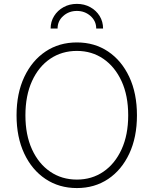

<svg xmlns="http://www.w3.org/2000/svg" viewBox="-20 -955 788 985"><path d="M374.5 9.8Q283.2 9.8 213.4 -36.9Q143.6 -83.5 104.2 -167.5Q64.9 -251.5 64.9 -363.3Q64.9 -476.1 104.5 -560.1Q144 -644 213.6 -690.7Q283.2 -737.3 374.5 -737.3Q465.3 -737.3 534.7 -690.7Q604 -644 643.3 -560.1Q682.6 -476.1 682.6 -363.3Q682.6 -251 643.3 -167Q604 -83 534.7 -36.6Q465.3 9.8 374.5 9.8ZM374.5 -33.7Q451.2 -33.7 510.5 -74.2Q569.8 -114.7 603.8 -189Q637.7 -263.2 637.7 -363.3Q637.7 -464.4 603.8 -538.3Q569.8 -612.3 510.5 -653.1Q451.2 -693.8 374.5 -693.8Q297.4 -693.8 237.8 -653.6Q178.2 -613.3 144.3 -539.1Q110.4 -464.8 110.4 -363.3Q110.4 -263.2 144 -189.2Q177.7 -115.2 237.3 -74.5Q296.9 -33.7 374.5 -33.7ZM374.5 -935.1Q412.6 -935.1 443.1 -918.2Q473.6 -901.4 491.2 -872.8Q508.8 -844.2 508.8 -808.6H473.6Q473.6 -847.2 444.3 -873Q415 -898.9 374.5 -898.9Q333.5 -898.9 304.4 -873Q275.4 -847.2 275.4 -808.6H239.7Q239.7 -844.2 257.6 -872.8Q275.4 -901.4 305.9 -918.2Q336.4 -935.1 374.5 -935.1Z"/></svg>

Font: Inter 16pt ExtraLight
Style: Regular
Weight: 250
Version: Version 4.001;git-66647c0bb